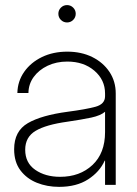

<svg xmlns="http://www.w3.org/2000/svg" viewBox="-20 -727 540 755"><path d="M212.4 7.8Q165 7.8 125 -8.3Q85 -24.4 60.3 -57.1Q35.6 -89.8 35.6 -140.1Q35.6 -211.4 89.4 -242.7Q143.1 -273.9 246.6 -287.6Q317.4 -296.9 355.2 -307.1Q393.1 -317.4 393.1 -348.6V-359.4Q393.1 -413.1 351.1 -449Q309.1 -484.9 244.6 -484.9Q201.7 -484.9 167.2 -468.5Q132.8 -452.1 112.5 -424.3Q92.3 -396.5 91.8 -361.3H48.3Q49.3 -407.7 75.2 -444.6Q101.1 -481.4 145 -502.7Q189 -523.9 244.6 -523.9Q299.8 -523.9 342.8 -502.7Q385.7 -481.4 410.4 -444.3Q435.1 -407.2 435.1 -359.4V0H393.1V-95.2H391.6Q372.1 -51.3 326.4 -21.7Q280.8 7.8 212.4 7.8ZM216.3 -31.7Q293.9 -31.7 343.5 -78.1Q393.1 -124.5 393.1 -207.5V-287.6Q375.5 -272.5 338.9 -264.6Q302.2 -256.8 245.6 -248.5Q160.6 -236.8 119.9 -212.4Q79.1 -188 79.1 -138.2Q79.1 -86.4 118.7 -59.1Q158.2 -31.7 216.3 -31.7ZM243.7 -638.7Q229.5 -638.7 219.5 -648.7Q209.5 -658.7 209.5 -672.9Q209.5 -687 219.5 -697Q229.5 -707 243.7 -707Q257.8 -707 267.8 -697Q277.8 -687 277.8 -672.9Q277.8 -658.7 267.8 -648.7Q257.8 -638.7 243.7 -638.7Z"/></svg>

Font: Inter Display ExtraLight
Style: Regular
Weight: 200
Designer: Rasmus Andersson
Foundry: rsms
Version: Version 4.000;git-a52131595